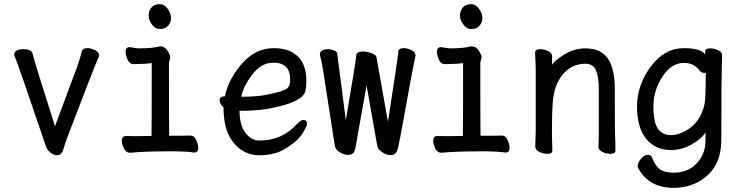

<svg xmlns="http://www.w3.org/2000/svg" viewBox="-20 -724 3540 925"><path d="M254 24Q241 24 230 16Q208 2 202 -17Q67 -416 48 -460Q48 -487 95 -487Q130 -487 136 -468Q151 -410 245 -116L353 -406Q365 -440 374 -477Q379 -492 401 -492Q419 -492 438.5 -482Q458 -472 458 -456Q435 -405 305 -64Q294 -35 285.5 -5.5Q277 24 254 24Z M607 12Q587 12 577 -9Q567 -30 567 -45Q567 -69 588 -69L628 -68L710 -69Q711 -110 711 -420Q681 -416 658 -416Q635 -416 623 -415Q604 -415 594.5 -437Q585 -459 585 -474Q585 -497 605 -497Q639 -491 648 -491Q716 -491 750 -501Q778 -501 793 -469Q800 -457 800 -449Q800 -441 797 -434.5Q794 -428 794 -416Q794 -129 795 -70Q884 -70 897 -71Q916 -71 925.5 -49Q935 -27 935 -12Q935 11 915 11Q880 5 804 5Q672 5 607 12ZM750 -584Q728 -584 712 -606Q696 -628 696 -650Q696 -671 709.5 -687.5Q723 -704 750 -704Q772 -704 788 -681.5Q804 -659 804 -636Q804 -616 790 -600Q776 -584 750 -584Z M1230 24Q1180 24 1141 -3Q1102 -30 1079.5 -79Q1057 -128 1057 -207Q1038 -223 1038 -241Q1038 -260 1064 -260Q1077 -333 1139 -410Q1208 -492 1297 -492Q1357 -492 1392.5 -469.5Q1428 -447 1442 -412Q1456 -377 1456 -340Q1456 -306 1451 -285Q1437 -229 1266 -199Q1209 -190 1134 -190Q1134 -122 1162 -84.5Q1190 -47 1230 -47Q1340 -47 1412 -128Q1430 -146 1441 -146Q1459 -146 1459 -128Q1459 -118 1445 -94Q1418 -40 1333 4Q1289 24 1230 24ZM1142 -258H1150Q1215 -258 1259.5 -266.5Q1304 -275 1332.5 -284Q1361 -293 1369.5 -304.5Q1378 -316 1378 -341Q1378 -422 1297 -422Q1239 -422 1195.5 -365Q1152 -308 1142 -258Z M1862 23Q1845 23 1829.5 14Q1814 5 1806.5 -3.5Q1799 -12 1797 -24L1746 -313L1702 -66Q1692 3 1683 12.5Q1674 22 1656 22Q1641 22 1625 14Q1609 6 1601.5 -3Q1594 -12 1593 -24Q1592 -30 1590.5 -37.5Q1589 -45 1561 -228Q1533 -411 1529 -428Q1525 -445 1521 -460Q1521 -487 1560 -487Q1574 -487 1589.5 -481Q1605 -475 1605 -463L1646 -145Q1696 -438 1696.5 -457Q1697 -476 1730 -476Q1749 -476 1771 -467.5Q1793 -459 1794 -447L1849 -137Q1897 -446 1899 -475Q1899 -492 1926 -492Q1943 -492 1962.5 -482.5Q1982 -473 1982 -455Q1974 -428 1909 -67Q1902 -31 1897.5 -12Q1893 7 1885 15Q1877 23 1862 23Z M2107 12Q2087 12 2077 -9Q2067 -30 2067 -45Q2067 -69 2088 -69L2128 -68L2210 -69Q2211 -110 2211 -420Q2181 -416 2158 -416Q2135 -416 2123 -415Q2104 -415 2094.5 -437Q2085 -459 2085 -474Q2085 -497 2105 -497Q2139 -491 2148 -491Q2216 -491 2250 -501Q2278 -501 2293 -469Q2300 -457 2300 -449Q2300 -441 2297 -434.5Q2294 -428 2294 -416Q2294 -129 2295 -70Q2384 -70 2397 -71Q2416 -71 2425.5 -49Q2435 -27 2435 -12Q2435 11 2415 11Q2380 5 2304 5Q2172 5 2107 12ZM2250 -584Q2228 -584 2212 -606Q2196 -628 2196 -650Q2196 -671 2209.5 -687.5Q2223 -704 2250 -704Q2272 -704 2288 -681.5Q2304 -659 2304 -636Q2304 -616 2290 -600Q2276 -584 2250 -584Z M2615 17Q2598 17 2578.5 8Q2559 -1 2559 -17Q2559 -44 2561 -88V-395Q2558 -458 2558 -471Q2558 -487 2584 -487Q2601 -487 2620.5 -478Q2640 -469 2640 -453L2639 -411Q2651 -432 2699 -461.5Q2747 -491 2800 -491Q2887 -491 2919 -424Q2942 -375 2942 -297Q2942 -99 2943 -78Q2945 -33 2945 2Q2945 17 2919 17Q2902 17 2882.5 8Q2863 -1 2863 -17Q2864 -25 2864 -44.5Q2864 -64 2865 -84V-293Q2865 -352 2851.5 -384.5Q2838 -417 2800 -417Q2734 -417 2690 -364Q2648 -311 2643 -229Q2639 -183 2639 -79Q2639 -56 2641 2Q2641 17 2615 17Z M3225 181Q3107 181 3055 87Q3052 81 3052 76Q3052 60 3068 41Q3084 22 3101 22Q3118 22 3122 37Q3137 76 3160 92Q3183 108 3225 108Q3313 108 3358 35Q3379 -1 3379 -51V-86Q3361 -56 3312.5 -28.5Q3264 -1 3213 -1Q3137 -1 3093 -55.5Q3049 -110 3049 -211Q3049 -314 3115 -403Q3181 -492 3275 -492Q3356 -492 3377 -462V-475Q3377 -491 3403 -491Q3420 -491 3439.5 -482Q3459 -473 3459 -458Q3455 -364 3455 -50Q3455 94 3341 154Q3289 181 3225 181ZM3213 -73Q3243 -73 3276 -90Q3356 -130 3375 -226Q3380 -257 3380 -361Q3382 -365 3382 -367Q3382 -373 3371 -373Q3360 -373 3352 -382Q3324 -421 3275 -421Q3215 -421 3171.5 -355Q3128 -289 3128 -212Q3128 -134 3150 -103.5Q3172 -73 3213 -73Z"/></svg>

Font: LXGW WenKai Mono Medium
Style: Regular
Weight: 500
Monospace: yes
Designer: LXGW / Fontworks Inc.
Foundry: LXGW / Fontworks Inc.
Version: Version 1.520; June 14, 2025